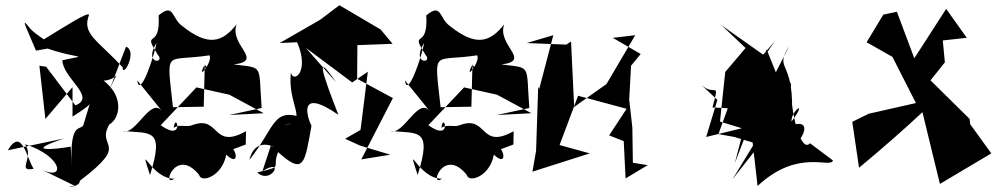

<svg xmlns="http://www.w3.org/2000/svg" viewBox="-20 -633 3820 736"><path d="M300 -155C292 -129 246 -175 255 3L251 -71C199 -61 60 -47 225 -102L10 -57C64 -148 82 -26 109 14C41 27 113 -28 76 -80C221 -35 236 68 131 13L266 79C213 86 288 87 286 60C485 -90 346 -63 399 -156C437 -176 460 -260 377 -324C438 -326 441 -389 398 -284L463 -454C509 -437 450 -331 450 -375C355 -479 293 -502 321 -575C323 -592 231 -533 148 -482C174 -466 117 -500 96 -523C59 -570 73 -545 118 -439L198 -453C164 -466 258 -485 155 -477L151 -451C282 -403 328 -426 219 -402C221 -333 351 -261 269 -229L157 -377L131 -381L154 -177L258 -299V-186C340 -238 321 -235 325 -238Z M922 -79 923 -130C792 -57 824 -192 719 -154C695 -143 670 -159 646 -143C654 -210 691 -85 596 -153L733 -298L859 -270L991 -199L858 -192L983 -219C970 -389 993 -371 876 -386C995 -400 857 -460 887 -540C832 -470 778 -454 679 -533C637 -562 648 -624 588 -574C597 -436 521 -525 585 -423C616 -389 528 -384 580 -469C572 -420 516 -252 506 -325L602 -206C557 -265 501 -112 451 -131C555 -120 613 -145 555 38C509 -105 558 54 648 52C597 89 654 -72 743 37C751 71 833 42 847 -40C918 25 870 -126 836 -47ZM809 -318 765 -386 761 -224 643 -222C618 -453 610 -394 783 -421C797 -397 733 -319 762 -380Z M1439 -520 1281 -613 1207 -557 1052 -468 1119 -471C1168 -358 1105 -312 1095 -355C1081 -228 1167 -168 1069 -153L1154 -176C1024 -229 1039 -149 936 -20C962 -127 1063 -49 1018 -74L986 23C1075 -32 1020 78 966 28C1071 3 1020 14 1046 -50C1146 41 1148 -7 1174 -151C1160 -177 1116 -304 1277 -193C1213 -358 1187 -437 1268 -318L1152 -450L1330 -317L1390 -358L1362 -135L1303 -101L1360 -75L1476 -40L1365 -22L1486 -257L1349 -331L1350 -460L1485 -465Z M1948 -79 1949 -130C1818 -57 1850 -192 1745 -154C1721 -143 1696 -159 1672 -143C1680 -210 1717 -85 1622 -153L1759 -298L1885 -270L2017 -199L1884 -192L2009 -219C1996 -389 2019 -371 1902 -386C2021 -400 1883 -460 1913 -540C1858 -470 1804 -454 1705 -533C1663 -562 1674 -624 1614 -574C1623 -436 1547 -525 1611 -423C1642 -389 1554 -384 1606 -469C1598 -420 1542 -252 1532 -325L1628 -206C1583 -265 1527 -112 1477 -131C1581 -120 1639 -145 1581 38C1535 -105 1584 54 1674 52C1623 89 1680 -72 1769 37C1777 71 1859 42 1873 -40C1944 25 1896 -126 1862 -47ZM1835 -318 1791 -386 1787 -224 1669 -222C1644 -453 1636 -394 1809 -421C1823 -397 1759 -319 1788 -380Z M2463 0 2406 -9 2404 -144 2392 -251 2399 -381 2436 -426 2329 -488 2415 -498 2305 -311 2181 -223 2169 -474 2151 -462 1999 -468 2101 -498 2047 -292 2043 -300 2035 -55 2021 25 2241 -45 2125 -77 2196 -266 2382 -216 2315 -114 2371 -92 2378 51Z M2919 -443 2909 -421 2746 -536 2838 -449 2760 -357 2740 -167 2894 -120 2788 54 2880 -63C2921 46 3054 -90 3025 -105C3006 -26 3125 -185 3018 -154C2994 -196 3089 -267 3014 -167C3032 -412 2942 -357 3006 -457L2954 -356ZM3085 -84C3050 -44 3008 -203 3012 -317C2955 -235 2998 -250 2900 -273L2896 -396L2949 -474L2907 -425L2772 -368L2822 -362L2734 -119L2795 -108L2865 -87L2884 80C3040 -66 3164 15 3173 -18ZM2869 -178C2852 -222 2836 -162 2797 -8L2851 -148L2687 -108L2730 -250L2668 -308C2722 -259 2740 -330 2711 -221C2893 -215 2869 -184 2876 -233Z M3503 -361 3418 -588 3366 -577 3302 -471 3401 -415 3491 -238 3310 -197 3247 -166 3273 10C3361 -63 3440 -132 3516 -203L3583 72L3780 -45L3699 -157L3697 -177L3547 -325L3602 -394L3594 -478L3686 -488L3607 -599L3458 -368Z"/></svg>

Font: Asimov Silicon
Style: Regular
Weight: 400
Designer: Google
Version: Version 2.000980; 2014